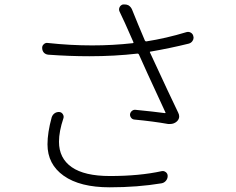

<svg xmlns="http://www.w3.org/2000/svg" viewBox="-20 -796 1040 847"><path d="M208 -278.3Q211.9 -290 221.2 -296.4Q230.5 -302.7 242.2 -301.8Q252 -300.8 257.3 -292Q262.7 -283.2 259.8 -274.4Q240.2 -215.8 240.2 -170.9Q240.2 -97.7 296.4 -58.6Q352.5 -19.5 464.8 -19.5Q594.7 -19.5 693.4 -41Q703.1 -43 711.4 -36.6Q719.7 -30.3 719.7 -19.5Q719.7 -7.8 711.9 1.5Q704.1 10.7 692.4 12.7Q586.9 30.3 463.9 30.3Q333 30.3 261.2 -20.5Q189.5 -71.3 189.5 -159.2Q189.5 -210.9 208 -278.3ZM802.7 -654.3Q812.5 -657.2 821.8 -651.9Q831.1 -646.5 833 -635.7Q834 -632.8 834 -629.9Q834 -622.1 829.1 -615.2Q823.2 -606.4 812.5 -603.5Q729.5 -583 644.5 -568.4Q639.6 -568.4 641.6 -564.5Q732.4 -368.2 766.6 -297.9Q770.5 -290 770.5 -282.2Q770.5 -270.5 760.7 -260.7Q748 -249 730.5 -249Q725.6 -249 721.7 -249Q656.2 -260.7 572.3 -268.6Q563.5 -269.5 558.1 -276.9Q552.7 -284.2 553.7 -293Q555.7 -301.8 562.5 -307.1Q569.3 -312.5 578.1 -311.5Q658.2 -303.7 708 -296.9Q709 -296.9 710 -297.9Q710.9 -298.8 710 -299.8Q611.3 -512.7 592.8 -555.7Q590.8 -559.6 586.9 -559.6Q485.4 -547.9 374 -547.9Q287.1 -547.9 193.4 -554.7Q181.6 -555.7 173.8 -563.5Q166 -572.3 166 -585Q166 -594.7 172.9 -600.6Q180.7 -608.4 191.4 -606.4Q290 -595.7 386.7 -595.7Q477.5 -595.7 565.4 -605.5Q570.3 -606.4 568.4 -610.4Q558.6 -632.8 531.2 -694.3Q517.6 -724.6 507.8 -744.1Q502.9 -753.9 507.3 -763.7Q511.7 -773.4 522.5 -776.4Q526.4 -776.4 530.3 -776.4Q539.1 -776.4 546.9 -772.5Q557.6 -765.6 562.5 -753.9Q587.9 -690.4 619.1 -617.2Q621.1 -613.3 625 -613.3Q712.9 -627 802.7 -654.3Z"/></svg>

Font: Gen Jyuu Gothic L Monospace Light
Style: Regular
Weight: 300
Designer: [Source Han Sans]
Ryoko NISHIZUKA  (kana & ideographs); Paul D. Hunt (Latin, Greek & Cyrillic); Wenlong ZHANG  (bopomofo
Version: Version 1.002.20150607